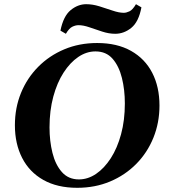

<svg xmlns="http://www.w3.org/2000/svg" viewBox="-20 -885 804 915"><path d="M443 -680Q538 -680 604.5 -642.5Q671 -605 705.5 -538Q740 -471 740 -382Q740 -300 711 -228.5Q682 -157 629 -103.5Q576 -50 504.5 -20Q433 10 348 10Q253 10 186.5 -27.5Q120 -65 85.5 -132.5Q51 -200 51 -288Q51 -371 80 -442Q109 -513 162 -566.5Q215 -620 286.5 -650Q358 -680 443 -680ZM356 -30Q399 -30 438 -56.5Q477 -83 508 -131Q539 -179 557 -245.5Q575 -312 575 -392Q575 -457 561 -513.5Q547 -570 516.5 -605Q486 -640 435 -640Q392 -640 353 -613.5Q314 -587 283 -539Q252 -491 234 -424.5Q216 -358 216 -278Q216 -213 230 -156.5Q244 -100 275 -65Q306 -30 356 -30ZM628 -865 654 -850Q641 -781 606 -752.5Q571 -724 529 -724Q499 -724 467 -734.5Q435 -745 406 -755Q377 -765 354 -765Q340 -765 324.5 -757.5Q309 -750 294 -724L268 -739Q282 -808 316.5 -836.5Q351 -865 391 -865Q421 -865 453.5 -855Q486 -845 516.5 -834.5Q547 -824 570 -824Q582 -824 597 -831Q612 -838 628 -865Z"/></svg>

Font: Brygada 1918
Style: Italic
Weight: 400
Italic angle: -8°
Designer: Mateusz Machalski | Borys Kosmynka | Przemek Hoffer
Foundry: NIEPODLEGLA 2018
Version: Version 3.006